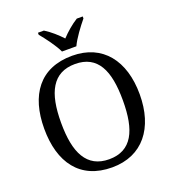

<svg xmlns="http://www.w3.org/2000/svg" viewBox="-164 -1055 1070 1189"><g transform="rotate(-20 371.0 -460.5)"><path d="M685.1 -357.9C685.1 -469.2 657.2 -560.5 604 -625C550.8 -689 473.1 -725.1 372.1 -725.1C266.1 -725.1 186.5 -689 134.3 -625C82 -561 56.2 -469.7 56.2 -358.9C56.2 -136.7 159.2 9.8 371.1 9.8C572.3 9.8 685.1 -136.2 685.1 -357.9ZM167 -357.9C167 -457 180.7 -535.6 213.9 -588.9C246.6 -642.1 297.9 -670.9 372.1 -670.9C446.3 -670.9 496.6 -642.1 528.8 -588.9C561 -535.6 574.2 -457 574.2 -357.9C574.2 -258.8 561 -180.7 528.8 -127C496.6 -73.2 445.3 -43.9 371.1 -43.9C296.9 -43.9 246.1 -73.2 213.4 -127C180.7 -180.7 167 -258.8 167 -357.9ZM223.1 -918C255.4 -878.9 303.2 -815.4 323.2 -771H418C438 -815.4 485.8 -878.9 518.1 -918V-931.2H479C440.9 -907.7 401.4 -873.5 370.1 -839.8C340.3 -872.1 301.3 -907.2 262.2 -931.2H223.1Z"/></g></svg>

Font: The Erased English
Style: Regular
Weight: 400
Designer: Monotype Design team + ligartures altered by 180 Amsterdam
Foundry: Monotype Imaging Inc.
Version: Version 1.030;Glyphs 3.1.2 (3151)